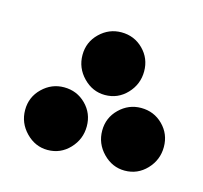

<svg xmlns="http://www.w3.org/2000/svg" viewBox="-53 -289 395 373"><g transform="rotate(15 144.5 -103.0)"><path d="M150 -106Q125 -106 106.5 -125Q88 -144 88 -170Q88 -196 106.5 -214Q125 -232 150 -232Q176 -232 194 -214Q212 -196 212 -170Q212 -144 194 -125Q176 -106 150 -106ZM70 26Q45 26 26.5 7Q8 -12 8 -38Q8 -64 26.5 -82Q45 -100 70 -100Q96 -100 114 -82Q132 -64 132 -38Q132 -12 114 7Q96 26 70 26ZM225 26Q200 26 181.5 7Q163 -12 163 -38Q163 -64 181.5 -82Q200 -100 225 -100Q251 -100 269 -82Q287 -64 287 -38Q287 -12 269 7Q251 26 225 26Z"/></g></svg>

Font: Noto IKEA Arabic
Style: Bold
Weight: 700
Designer: Monotype Design Team
Foundry: Monotype Imaging Inc.
Version: Version 1.200